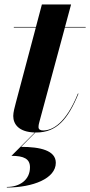

<svg xmlns="http://www.w3.org/2000/svg" viewBox="-20 -580 402 855"><path d="M113.5 165C113.5 221.5 67.5 252.5 10.5 252.5V255C126.5 255 228.5 215 228.5 145C228.5 90 159.5 74 74 74L137.5 10H141.5C231.5 10 282 -47.5 329.5 -163L327 -163.5C273.5 -31 214 1 172 1C159 1 151.5 -4 151.5 -14C151.5 -23 154 -32.5 156 -39.5L269 -457.5H361.5V-460H269.5L296.5 -560H166.5L140 -460H41.5V-457.5H139.5L50.5 -122.5C45 -102.5 39 -79 39 -63.5C39 -27.5 63 8 135 10L31 114C86 114 113.5 127 113.5 165Z"/></svg>

Font: Bodoni* 72pt
Style: Bold Italic
Weight: 700
Italic angle: -13°
Version: Version 2.3